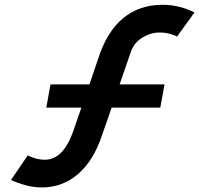

<svg xmlns="http://www.w3.org/2000/svg" viewBox="-20 -786 852 821"><path d="M811.5 -732.5 736.5 -629Q734 -633 712 -639.5Q689.5 -647 662.5 -647Q624.5 -647 589 -625.5Q552.5 -603.5 538.5 -561.5L491.5 -425H683.5L665.5 -326H457.5L416.5 -208.5Q380.5 -99.5 314 -42Q247.5 15.5 158.5 15.5Q125 15.5 90.2 6.2Q55.5 -3 27 -16.5L99 -122Q105 -118 113.2 -114.8Q121.5 -111.5 131.2 -108.8Q141 -106 151.5 -104.5Q162 -103 172 -103Q250.5 -103 293.5 -226L328 -326H178L196 -425H362.5L400 -535.5Q436.5 -650 506 -707.8Q575.5 -765.5 675 -765.5Q714 -765.5 749.2 -756.2Q784.5 -747 811.5 -732.5Z"/></svg>

Font: Russisch Sans
Style: Bold Italic
Weight: 700
Italic angle: -10°
Designer: Michael Sharanda (font) & Cristiano Sobral (main changes)
Foundry: Michael Sharanda
Version: Version 2.00;September 8, 2020;FontCreator 13.0.0.2681 64-bi